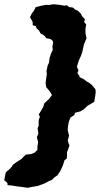

<svg xmlns="http://www.w3.org/2000/svg" viewBox="-42 -792 487 907"><path d="M410 -354.8 407.6 -337.6 403.6 -311.6 391.8 -304 373.2 -293.6 354.6 -276.4 338.4 -266.2 312.2 -259.2 309.4 -249 290.4 -236.4 283 -216.2 279 -194.4 278 -176.6 284.2 -151.4 278.2 -128.6 281.4 -116.6 286.2 -104.4 274.6 -73V-64.2L273.8 -43.6L262.8 -35.2L255 -10.4L247.4 6.4L243.6 14.8L229.4 36.2L215.6 45.4L202.2 58.6L189.8 63.2L167.4 75L146.8 82.4L139.8 85.6L104.6 91.8L89.8 95.2L58.4 90.8L41.4 88.8L12 84.2L-6.2 82.8L-7 72.4L-22 59.4L-17.8 38.4L-16.2 27.8L-12.8 20.2L2.2 7.8L14.2 -5L18.2 -12.8L33.8 -25L42.2 -30L59.4 -41.2L69.8 -52L79.2 -61.4L105.8 -64.4L121.6 -71.2L134.4 -83.6L135.2 -103L138.2 -121.2L132.2 -143.4L139.4 -162L135.6 -186L140.4 -197.2L140.8 -225L146.6 -240.6L140.8 -251L151.4 -268L162.8 -288L167 -303.4L188.4 -323.4L203.6 -342.8L195.2 -357.4L189.8 -364.6L176.6 -379.6L173.4 -398.6L176.4 -422.8L179.4 -444.8L177.4 -453.2L183 -482.8L189.2 -494.4L192.2 -517.6L198.4 -537.6L207.4 -557.4L205.4 -573.2L209 -590.4L207.8 -598L196.6 -607.8L175.2 -612L171.8 -619.4L160 -628.8L149.6 -634L143 -646.4L130 -659.2L127.4 -668.6L112.4 -672.8V-687.8L102.6 -705.6L99.8 -711.2L108.6 -728.8L118.6 -741.8L126.4 -758L150.4 -764.4L174.6 -769L190 -768.6L211.2 -772L240.2 -769L261.8 -765.2L274 -767L285 -758.4L302.4 -756.4L312.2 -747.6L326.2 -740.8L340.8 -726.6L345.2 -716L359.4 -701.2L355.4 -688.2L365.2 -676.4L361.6 -655.4L362 -633.8L366.6 -611L355.2 -584.2L352.2 -571.2L346.6 -545.6L340 -527.4L329.8 -504.8L321.2 -476.4L328.8 -459.6L323.6 -447L331.8 -435L335.4 -426.8L354.6 -417.4L367.8 -407L377.8 -402L393 -389.6L409.2 -369.6Z"/></svg>

Font: Winky Rough
Style: Italic
Weight: 400
Italic angle: -8.97852°
Designer: Simon Atzbach
Foundry: typofactur
Version: Version 1.206